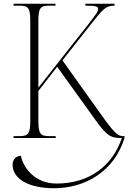

<svg xmlns="http://www.w3.org/2000/svg" viewBox="-20 -734 682 1021"><path d="M52 0H276V-10H243C193 -10 184 -23 184 -96V-250L284 -379L486 -98C546 -15 566 0 624 0H628C578 147 457 242 280 242C167 242 104 160 91 94C58 97 47 121 47 141C47 219 135 267 268 267C431 267 587 179 642 0V-10H639C609 -10 596 -19 539 -95L312 -413L466 -608C530 -689 543 -703 589 -704V-714H434V-704C484 -704 502 -701 502 -687C502 -672 489 -656 445 -599L184 -268V-620C184 -691 193 -704 243 -704H275V-714H52V-704H83C132 -704 141 -691 141 -620V-95C141 -23 132 -10 82 -10H52Z"/></svg>

Font: Noto Serif Display SemiCondensed ExtraLight
Style: Regular
Weight: 200
Width: 4
Designer: Monotype Design Team
Foundry: Monotype Imaging Inc.
Version: Version 2.009